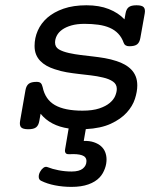

<svg xmlns="http://www.w3.org/2000/svg" viewBox="-20 -482 640 732"><path d="M129.9 -21Q127 -3.9 117.7 3.4Q108.4 10.7 87.9 10.7Q67.4 10.7 60.5 3.4Q53.7 -3.9 56.6 -21L77.1 -138.2Q80.1 -155.3 89.6 -162.6Q99.1 -169.9 119.6 -169.9Q130.4 -169.9 135.3 -165.3Q140.1 -160.6 142.6 -149.9Q152.3 -102.5 189.5 -81.3Q226.6 -60.1 294.4 -60.1Q333 -60.1 358.4 -68.6Q383.8 -77.1 398.7 -89.8Q413.6 -102.5 419.4 -116.9Q425.3 -131.3 425.3 -143.1Q425.3 -161.1 410.6 -171.1Q396 -181.2 372.6 -186.5Q350.1 -191.9 326.9 -194.6Q303.7 -197.3 280.5 -200Q257.3 -202.6 234.1 -206.5Q210.9 -210.4 188 -218.3Q171.4 -223.6 157.5 -231.4Q143.6 -239.3 133.3 -250Q123 -260.7 117.4 -274.7Q111.8 -288.6 111.8 -307.1Q111.8 -337.4 124 -365.2Q136.2 -393.1 160.6 -414.6Q185.1 -436 222.4 -449Q259.8 -461.9 309.6 -461.9Q358.4 -461.9 394.8 -447.5Q431.2 -433.1 454.6 -408.2L458.5 -430.2Q461.4 -447.3 470.7 -454.6Q480 -461.9 500.5 -461.9Q521 -461.9 527.8 -454.6Q534.7 -447.3 531.7 -430.2L515.1 -337.4Q512.2 -320.3 502.9 -313Q493.7 -305.7 473.1 -305.7Q456.1 -305.7 451.7 -318.4Q444.3 -339.4 430.9 -353.5Q417.5 -367.7 398.4 -376Q379.4 -384.3 355 -387.7Q330.6 -391.1 302.2 -391.1Q273.4 -391.1 252.2 -385Q231 -378.9 217 -368.9Q203.1 -358.9 196.5 -345.9Q189.9 -333 189.9 -319.8Q189.9 -302.7 204.3 -293.9Q218.8 -285.2 243.2 -279.8Q265.6 -274.9 288.3 -272.2Q311 -269.5 334 -266.8Q356.9 -264.2 379.9 -260.3Q402.8 -256.3 424.8 -249Q441.4 -243.7 455.8 -235.6Q470.2 -227.5 481 -216.3Q491.7 -205.1 497.6 -190.2Q503.4 -175.3 503.4 -156.2Q503.4 -132.8 494.4 -105Q485.4 -77.1 462.9 -52.5Q440.4 -27.8 402.6 -10.3Q364.7 7.3 307.1 10.3L299.3 55.2Q321.8 54.7 338.1 60.3Q354.5 65.9 365.2 75.4Q376 85 381.1 98.1Q386.2 111.3 386.2 126Q386.2 133.3 384.8 142.3Q383.3 151.4 379.9 160.6Q376.5 169.9 371.6 178.5Q366.7 187 359.9 194.3Q343.8 211.4 317.1 220.9Q290.5 230.5 252.4 230.5Q219.7 230.5 189.7 224.6Q159.7 218.8 136.2 207Q127.9 202.6 127.7 192.6Q127.4 182.6 132.8 172.9Q137.7 163.6 145.5 157.7Q153.3 151.9 161.6 155.3Q179.7 162.6 203.9 167.2Q228 171.9 252.9 171.9Q282.2 171.9 295.9 160.6Q309.6 149.4 309.6 132.3Q309.6 115.7 292.5 109.9Q275.4 104 244.1 106Q240.7 106 237.3 105.5Q233.9 105 231.4 102.8Q229 100.6 228 96.4Q227.1 92.3 228.5 85.4L241.7 7.8Q171.9 -2.4 134.8 -48.3Z"/></svg>

Font: Courier Prime
Style: Italic
Weight: 400
Monospace: yes
Designer: Alan Dague-Greene
Foundry: Quote-Unquote Apps
Version: Version 1.202